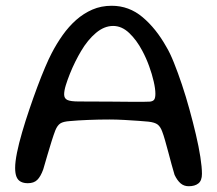

<svg xmlns="http://www.w3.org/2000/svg" viewBox="-20 -626 753 666"><path d="M634.5 20Q618 20 606.2 9.8Q594.5 -0.5 585.5 -19.5Q581 -34.5 575.2 -55.5Q569.5 -76.5 563.8 -98.2Q558 -120 552.5 -139.2Q547 -158.5 542.5 -170Q536.5 -186.5 526.8 -194Q517 -201.5 495 -204Q484.5 -205 461.2 -206.8Q438 -208.5 410.8 -210Q383.5 -211.5 359.5 -211.5Q323 -211.5 286 -210Q249 -208.5 222.5 -206Q199.5 -204.5 189.2 -197.8Q179 -191 172 -174Q166 -158.5 158.8 -135.5Q151.5 -112.5 144.2 -87.2Q137 -62 130 -38.5Q121 -13.5 109.2 -2Q97.5 9.5 76.5 9.5Q62 9.5 52 4.2Q42 -1 37.2 -12.8Q32.5 -24.5 32.5 -43.5Q32.5 -64.5 39 -96.8Q45.5 -129 56.8 -167.5Q68 -206 81.8 -246.5Q95.5 -287 109.5 -324.5Q123.5 -362 136.5 -392.5Q149.5 -423 159 -441Q176 -474 197.2 -504Q218.5 -534 244.2 -556.8Q270 -579.5 300.5 -592.8Q331 -606 367.5 -606Q427.5 -606 474.5 -566.5Q521.5 -527 557 -463.5Q569.5 -443 583.2 -408.8Q597 -374.5 611 -332.8Q625 -291 637.2 -246.5Q649.5 -202 659.5 -159.5Q669.5 -117 675 -81.5Q680.5 -46 680.5 -23Q680.5 0.5 668.2 10.2Q656 20 634.5 20ZM500.5 -273.5Q511.5 -275 515.2 -281Q519 -287 519 -301Q519 -318 513.2 -343.2Q507.5 -368.5 497.2 -396.8Q487 -425 473.5 -450Q454 -487 428.2 -511.5Q402.5 -536 372.5 -536Q341.5 -536 312.8 -511.8Q284 -487.5 261 -448.5Q251.5 -432.5 241.2 -412Q231 -391.5 222.5 -370.2Q214 -349 208.2 -330.2Q202.5 -311.5 202.5 -298.5Q202.5 -284.5 213.8 -279.2Q225 -274 253.5 -274Q318.5 -274 366 -273.5Q413.5 -273 446.2 -272.8Q479 -272.5 500.5 -273.5Z"/></svg>

Font: Gluten Light
Style: Regular
Weight: 300
Designer: Tyler Finck
Foundry: Etcetera Type Company
Version: Version 1.300